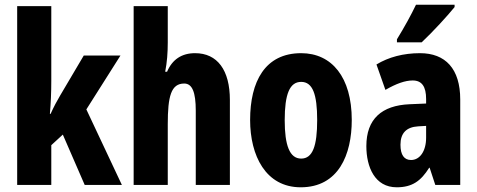

<svg xmlns="http://www.w3.org/2000/svg" viewBox="-20 -786 2028 816"><path d="M198 -442V-760H53V0H198V-169L247 -214L340 0H498L347 -321L492 -550H336L235 -379C223 -359 208 -331 195 -302H192C196 -347 198 -394 198 -442Z M693 -605V-760H548V0H693V-258C693 -377 707 -431 763 -431C797 -431 812 -394 812 -316V0H957V-361C957 -488 904 -560 809 -560C752 -560 712 -533 690 -481H682C690 -521 693 -563 693 -605Z M1475 -276C1475 -458 1390 -560 1260 -560C1106 -560 1043 -439 1043 -276C1043 -125 1109 10 1258 10C1419 10 1475 -129 1475 -276ZM1190 -275C1190 -386 1211 -438 1260 -438C1309 -438 1328 -385 1328 -276C1328 -166 1309 -112 1260 -112C1211 -112 1190 -168 1190 -275Z M1912 -756V-766H1748C1727 -722 1700 -673 1667 -619V-606H1772C1820 -651 1884 -721 1912 -756ZM1765 -560C1694 -560 1631 -543 1580 -512L1618 -404C1665 -431 1702 -444 1734 -444C1773 -444 1791 -418 1791 -365V-346L1721 -343C1602 -338 1537 -280 1537 -165C1537 -76 1573 10 1666 10C1732 10 1769 -17 1804 -73H1806L1830 0H1936V-363C1936 -494 1873 -560 1765 -560ZM1757 -249 1791 -251V-201C1791 -143 1764 -106 1727 -106C1698 -106 1682 -127 1682 -171C1682 -220 1707 -246 1757 -249Z"/></svg>

Font: Noto Sans Devanagari ExtraCondensed ExtraBold
Style: Regular
Weight: 800
Width: 2
Designer: Jelle Bosma - Monotype Design Team
Foundry: Monotype Imaging Inc.
Version: Version 2.004